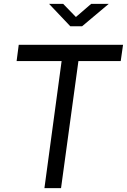

<svg xmlns="http://www.w3.org/2000/svg" viewBox="-20 -974 657 994"><path d="M299 -658 210 0H296L386 -658H605L617 -742H77L66 -658ZM373 -886 307 -954H234L344 -838H405L543 -954H452Z"/></svg>

Font: Cheyenne Sans
Style: Italic
Weight: 400
Italic angle: -8.13011°
Designer: The Public Sans project authors (U.S. Web Design System), Libre Franklin designed by Pablo Impallari and Rodrigo Fuenzal
Foundry: The Cheyenne Sans Project Authors
Version: Version 2.007